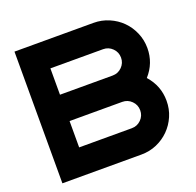

<svg xmlns="http://www.w3.org/2000/svg" viewBox="-123 -829 977 959"><g transform="rotate(-20 365.0 -350.0)"><path d="M680 -210Q680 -166 663.5 -128Q647 -90 618.5 -61.5Q590 -33 552 -16.5Q514 0 470 0H50V-700H470Q513 -700 551.5 -683.5Q590 -667 618.5 -638.5Q647 -610 663.5 -571.5Q680 -533 680 -490Q680 -410 626 -350Q680 -290 680 -210ZM540 -490Q540 -519 519.5 -539.5Q499 -560 470 -560H190V-420H470Q499 -420 519.5 -440.5Q540 -461 540 -490ZM540 -210Q540 -239 519.5 -259.5Q499 -280 470 -280H190V-140H470Q499 -140 519.5 -160.5Q540 -181 540 -210Z"/></g></svg>

Font: CAT North
Style: Regular
Weight: 400
Designer: Peter Wiegel
Foundry: Peter Wiegel
Version: Version 1.000